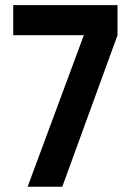

<svg xmlns="http://www.w3.org/2000/svg" viewBox="-20 -710 496 730"><path d="M426.8 -690.4V-576.2L216.8 0H85L298.8 -576.2H30.3V-690.4Z"/></svg>

Font: Altinn-DIN
Style: DIN-Bold
Weight: 700
Designer: Charles Nix
Foundry: Altinn
Version: Version 2.00